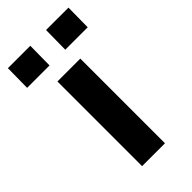

<svg xmlns="http://www.w3.org/2000/svg" viewBox="-223 -769 829 829"><g transform="rotate(-45 192.0 -354.5)"><path d="M257.9 -517V0H118.2V-517ZM239.2 -590 240.6 -708.8H377.4L376.1 -590ZM6.2 -590 7.6 -708.8H144.4L143.1 -590Z"/></g></svg>

Font: Public Sans Thin
Style: Regular
Weight: 100
Designer: The Public Sans project authors (U.S. Web Design System). Libre Franklin designed by Pablo Impallari and Rodrigo Fuenzal
Version: Version 1.008